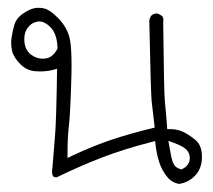

<svg xmlns="http://www.w3.org/2000/svg" viewBox="-20 -297 540 486"><path d="M59.1 -158.2Q41.5 -171.4 41.5 -197.8Q41.5 -218.8 54.7 -231.9Q62 -239.3 72.3 -241.7Q75.7 -242.7 79.1 -242.7Q93.3 -242.7 107.4 -228.5Q124.5 -211.4 125.5 -176.3V-173.8Q120.6 -164.6 115.7 -159.7Q105 -148.4 88.9 -148.4Q72.8 -148.4 59.1 -158.2ZM454.6 85Q460.4 93.3 460.4 103Q460.4 120.6 442.4 130.4L439.5 131.8L436 130.9Q422.4 127 417.5 113.8Q413.6 103.5 408.7 73.7L406.2 59.6L419.9 64.5Q446.8 74.2 454.6 85ZM474.6 57.1Q456.5 42.5 442.1 36.1Q427.7 29.8 411.1 29.8H403.3Q399.9 -17.6 397.5 -37.8Q395 -58.1 393.1 -240.2V-240.7Q393.6 -243.7 393.6 -246.1Q393.6 -252.4 390.1 -256.8L379.4 -262.7Q377.4 -262.7 376 -262.7Q368.7 -262.7 362.8 -257.3Q358.9 -251.5 357.9 -244.6Q361.8 -59.1 363.8 -41.3Q365.7 -23.4 371.6 25.9Q309.1 41 262.5 56.6Q215.8 72.3 162.6 97.2L150.9 103V89.8Q150.9 50.3 154.3 22.5Q157.7 -5.4 160.2 -85.9Q161.1 -110.8 161.1 -131.3Q161.1 -174.8 157.2 -195.8Q151.9 -226.6 125.5 -252.9Q105.5 -272.9 90.8 -275.9Q84 -277.3 76.2 -277.3Q68.4 -277.3 60.5 -274.4Q45.9 -269 33.2 -258.8Q21 -249 16.6 -234.9Q12.2 -220.7 9.3 -202.1Q8.3 -195.8 8.3 -187.3Q8.3 -178.7 10.7 -167.5Q15.1 -150.9 31.7 -134.3Q47.9 -118.2 69.8 -116.7Q76.2 -116.2 81.5 -116.2Q99.1 -116.2 114.3 -120.1L124.5 -123Q122.6 5.4 119.6 42L112.8 127Q111.8 132.8 111.8 137.2Q111.8 146.5 115.2 149.9Q117.7 151.9 122.1 151.9Q123 151.9 123.5 151.9Q182.6 123 238.5 101.6Q294.4 80.1 363.3 62.5L372.6 60.1Q375 81.1 377.4 92.3Q379.9 103.5 383.3 114.3Q390.1 134.8 403.3 150.9Q415 165.5 433.6 168.5Q458 164.6 474.6 146.7Q491.2 128.9 491.2 99.9Q491.2 70.8 474.6 57.1Z"/></svg>

Font: NaikaiFont
Style: Light
Weight: 300
Version: Version 1.89